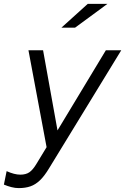

<svg xmlns="http://www.w3.org/2000/svg" viewBox="-39 -746 659 985"><path d="M57 219Q39 219 19.5 214Q0 209 -19 201L-5 132Q15 141 32.5 145.5Q50 150 65 150Q94 150 112 137.5Q130 125 149 93L200 9L107 -488H182L256 -77L504 -488H583L213 117Q189 157 166 179Q143 201 117 210Q91 219 57 219ZM276 -604 411 -726H512L346 -604Z"/></svg>

Font: Red Hat Mono
Style: Italic
Weight: 300
Italic angle: -12°
Monospace: yes
Designer: Pentagram, MCKL
Foundry: Pentagram, MCKL
Version: Version 1.023